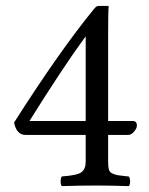

<svg xmlns="http://www.w3.org/2000/svg" viewBox="-20 -630 505 652"><path d="M271 -506.8Q194.8 -402.8 80.1 -219.2H271ZM430.2 -219.2Q445.3 -219.2 444.8 -203.1Q444.8 -194.3 435.3 -183.1Q425.8 -171.9 416 -171.9H347.2V-80.1Q347.2 -64 349.6 -54.4Q352.1 -44.9 362.5 -40.5Q373 -36.1 378.9 -35.2Q384.8 -34.2 406.7 -31.7Q413.6 -30.8 417 -30.8Q421.9 -25.9 421.9 -13.9Q421.9 -2 417 2Q353 0 308.1 0Q253.9 0 189.9 2Q186 -2 186 -13.9Q186 -25.9 189.9 -30.8Q243.7 -34.7 256.8 -45.4Q271 -56.6 271 -80.1V-171.9H66.9Q36.1 -171.9 27.8 -213.9Q182.6 -457 298.8 -599.1Q307.6 -610.4 314.9 -609.9H347.2L349.1 -607.9Q347.2 -599.1 347.2 -511.2V-219.2Z"/></svg>

Font: Linux Libertine Capitals
Style: Small Caps
Weight: 400
Designer: Philipp H. Poll
Foundry: Philipp H. Poll
Version: Version 5.1.3